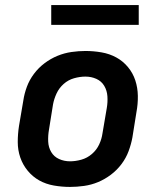

<svg xmlns="http://www.w3.org/2000/svg" viewBox="-20 -729 640 757"><path d="M256 8Q224 8 192.5 2.5Q161 -3 135 -17.5Q109 -32 89.5 -55.5Q70 -79 60 -108Q50 -137 50 -169Q50 -201 55 -233L72 -333Q76 -360 86 -387Q96 -414 114 -438Q132 -462 156 -480Q180 -498 207 -509Q234 -520 262 -524Q290 -528 317 -528Q349 -528 380.5 -522.5Q412 -517 438.5 -502.5Q465 -488 484.5 -464.5Q504 -441 513.5 -412Q523 -383 523.5 -351Q524 -319 518 -287L502 -187Q497 -160 487 -133Q477 -106 459 -82Q441 -58 417 -40Q393 -22 366.5 -11Q340 0 311.5 4Q283 8 256 8ZM256 -93Q278 -93 301 -99.5Q324 -106 342.5 -122Q361 -138 371 -159.5Q381 -181 384 -203L401 -303Q405 -326 403.5 -349Q402 -372 391 -390.5Q380 -409 360 -418Q340 -427 317 -427Q295 -427 272 -420.5Q249 -414 231 -398Q213 -382 203 -360.5Q193 -339 189 -317L173 -217Q169 -194 170 -171Q171 -148 182 -129.5Q193 -111 213 -102Q233 -93 256 -93ZM182 -631V-709H527V-631Z"/></svg>

Font: Iosevka Aile Oblique
Style: Bold
Weight: 700
Italic angle: -9°
Designer: Belleve Invis
Foundry: Belleve Invis
Version: Version 31.1.0; ttfautohint (v1.8.4)